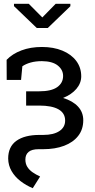

<svg xmlns="http://www.w3.org/2000/svg" viewBox="-20 -782 502 1019"><path d="M153.8 216.8Q117.7 201.7 88.1 178.7Q58.6 155.8 41.3 125.7Q23.9 95.7 23.4 59.6Q23.4 -3.4 67.1 -34.7Q110.8 -65.9 189.5 -65.9H209.5Q264.2 -65.9 294.9 -86.2Q325.7 -106.4 325.7 -142.1Q325.7 -181.6 290.5 -201.7Q255.4 -221.7 188 -221.7H118.7V-297.4H188Q252.4 -297.4 283.7 -319.6Q314.9 -341.8 314.9 -378.9Q314.9 -411.6 286.6 -434.3Q258.3 -457 202.6 -457.5Q168.9 -457.5 142.3 -450Q115.7 -442.4 98.6 -430.2L91.8 -357.9H15.6L15.1 -464.4Q45.9 -496.6 94 -514.6Q142.1 -532.7 202.6 -532.7Q264.2 -532.7 311.3 -513.2Q358.4 -493.7 384.8 -458.5Q411.1 -423.3 411.1 -377Q411.1 -340.8 385.5 -310.5Q359.9 -280.3 314.9 -262.2Q366.7 -246.1 394.3 -216.1Q421.9 -186 421.9 -144Q421.9 -95.2 395 -60.8Q368.2 -26.4 320.3 -8.3Q272.5 9.8 209.5 9.8H185.5Q148.9 9.8 131.8 24.2Q114.7 38.6 114.7 64.5Q114.7 87.4 125.2 104Q135.7 120.6 153.6 132.8Q171.4 145 192.9 154.8ZM175.3 -633.3 54.2 -749.5V-761.7H132.8L204.6 -689.5L275.4 -761.7H353.5V-749L233.4 -633.3Z"/></svg>

Font: Roboto Slab LO
Style: Regular
Weight: 400
Designer: Google
Version: Version 2.000